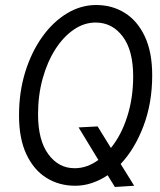

<svg xmlns="http://www.w3.org/2000/svg" viewBox="-20 -731 640 767"><path d="M280 11Q216 11 165.5 -20.5Q115 -52 85.5 -114.5Q56 -177 56 -270Q56 -364 81 -444Q106 -524 149 -584Q192 -644 247.5 -677.5Q303 -711 364 -711Q428 -711 478.5 -679.5Q529 -648 558.5 -585.5Q588 -523 588 -430Q588 -319 553 -227Q518 -135 462 -76L516 11L439 16L410 -31Q380 -11 347.5 0Q315 11 280 11ZM278 -59Q304 -59 327.5 -67.5Q351 -76 373 -92L294 -222L370 -226L423 -140Q464 -190 488 -264.5Q512 -339 512 -426Q512 -530 470 -585.5Q428 -641 362 -641Q316 -641 274.5 -612.5Q233 -584 201 -534Q169 -484 150.5 -417.5Q132 -351 132 -274Q132 -171 173 -115Q214 -59 278 -59Z"/></svg>

Font: Red Hat Mono
Style: Italic
Weight: 400
Italic angle: -12°
Monospace: yes
Designer: Pentagram, MCKL
Foundry: MCKL
Version: Version 1.030